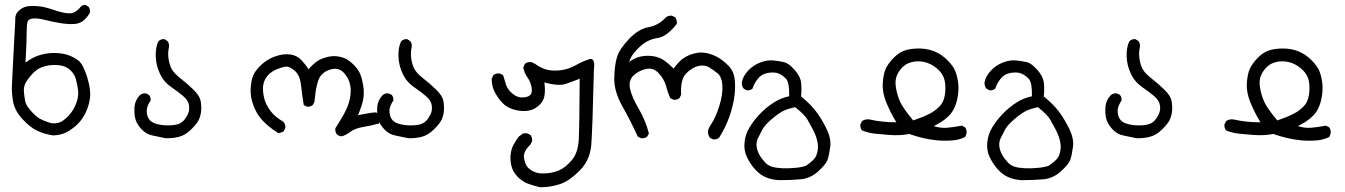

<svg xmlns="http://www.w3.org/2000/svg" viewBox="-20 -460 5540 791"><path d="M197.3 97.7Q164.1 92.8 134.3 79.1Q104.5 65.4 72.3 30.3Q40 -4.9 33.7 -42.5Q27.3 -80.1 29.3 -113.3Q31.2 -146.5 34.7 -220.7Q38.1 -294.9 40.5 -330.6Q43 -366.2 43 -384.3Q43 -402.3 56.6 -415Q70.3 -427.7 85 -432.1Q99.6 -436.5 129.4 -435.1Q159.2 -433.6 197.8 -420.4Q236.3 -407.2 258.3 -405.3Q280.3 -403.3 293.9 -414.1Q307.6 -424.8 313 -432.6Q318.4 -440.4 332 -439.5L344.7 -432.6Q351.6 -422.9 350.6 -408.2Q343.8 -394.5 328.1 -378.9Q312.5 -363.3 287.1 -361.3Q261.7 -359.4 229 -364.7Q196.3 -370.1 165.5 -377.9Q134.8 -385.7 115.2 -383.8Q95.7 -381.8 92.8 -367.7Q89.8 -353.5 89.8 -321.8Q89.8 -290 85 -202.1Q115.2 -224.6 145 -233.4Q174.8 -242.2 205.1 -241.7Q235.4 -241.2 258.3 -233.9Q281.2 -226.6 301.8 -211.4Q322.3 -196.3 338.4 -144.5Q354.5 -92.8 351.1 -60.1Q347.7 -27.3 333 3.9Q318.4 35.2 293.5 57.1Q268.6 79.1 246.1 88.4Q223.6 97.7 197.3 97.7ZM231.4 42Q252.9 29.3 269.5 8.8Q286.1 -11.7 295.4 -38.6Q304.7 -65.4 301.8 -87.9Q298.8 -110.4 293 -132.3Q287.1 -154.3 271.5 -169.4Q255.9 -184.6 236.3 -189Q216.8 -193.4 193.8 -191.9Q170.9 -190.4 149.9 -182.1Q128.9 -173.8 109.4 -151.4Q89.8 -128.9 83.5 -114.3Q77.1 -99.6 78.6 -81.5Q80.1 -63.5 83.5 -44.4Q86.9 -25.4 108.4 -2Q129.9 21.5 145.5 29.8Q161.1 38.1 184.1 45.4Q207 52.7 231.4 42Z M662.1 109.4Q634.8 103.5 607.9 98.1Q581.1 92.8 561.5 70.8Q542 48.8 537.1 27.8Q532.2 6.8 534.2 -19.5Q536.1 -45.9 555.7 -67.4Q566.4 -77.1 581.1 -75.2L593.8 -69.3Q601.6 -59.6 600.6 -45.9Q585 -23.4 584.5 -4.4Q584 14.6 592.8 29.3Q601.6 43.9 624 50.3Q646.5 56.6 671.4 56.6Q696.3 56.6 712.4 51.8Q728.5 46.9 739.3 33.7Q750 20.5 755.9 5.4Q761.7 -9.8 758.3 -28.3Q754.9 -46.9 734.9 -64Q714.8 -81.1 686.5 -100.6Q658.2 -120.1 644 -146.5Q629.9 -172.9 625 -198.2Q620.1 -223.6 622.1 -248Q624 -272.5 632.8 -290Q642.6 -299.8 657.2 -298.8L669.9 -291Q678.7 -280.3 675.8 -264.6Q670.9 -241.2 674.3 -218.3Q677.7 -195.3 686.5 -177.2Q695.3 -159.2 724.1 -136.7Q752.9 -114.3 777.8 -89.8Q802.7 -65.4 806.6 -43.9Q810.5 -22.5 808.6 -2.4Q806.6 17.6 799.3 33.2Q792 48.8 768.1 72.8Q744.1 96.7 717.8 103.5Q691.4 110.4 662.1 109.4Z M1386.7 101.6Q1376 100.6 1368.2 93.8Q1360.4 85 1361.3 69.3Q1379.9 40 1397 9.8Q1414.1 -20.5 1420.9 -51.3Q1427.7 -82 1422.9 -108.9Q1418 -135.7 1398.4 -158.2Q1378.9 -180.7 1350.1 -175.8Q1321.3 -170.9 1302.2 -148.9Q1283.2 -127 1275.4 -40L1268.6 -27.3Q1258.8 -19.5 1245.1 -20.5L1231.4 -27.3Q1224.6 -67.4 1220.2 -108.9Q1215.8 -150.4 1193.4 -169.4Q1170.9 -188.5 1153.8 -185.1Q1136.7 -181.6 1119.6 -174.3Q1102.5 -167 1089.4 -155.3Q1076.2 -143.6 1068.8 -125.5Q1061.5 -107.4 1064 -81.5Q1066.4 -55.7 1075.2 -35.6Q1084 -15.6 1099.1 2.9Q1114.3 21.5 1147.5 42Q1157.2 52.7 1155.3 67.4L1148.4 81.1Q1138.7 86.9 1127 88.9Q1084 61.5 1060.1 34.7Q1036.1 7.8 1023.4 -27.3Q1010.7 -62.5 1012.7 -94.7Q1014.6 -127 1022.5 -147.5Q1030.3 -168 1055.2 -191.9Q1080.1 -215.8 1113.3 -227.5Q1146.5 -239.3 1174.8 -235.8Q1203.1 -232.4 1221.7 -212.4Q1240.2 -192.4 1251 -174.8Q1265.6 -191.4 1280.8 -203.6Q1295.9 -215.8 1322.8 -223.6Q1349.6 -231.4 1372.6 -227.5Q1395.5 -223.6 1410.2 -214.8Q1424.8 -206.1 1441.4 -188.5Q1458 -170.9 1465.3 -151.4Q1472.7 -131.8 1476.6 -105.5Q1480.5 -79.1 1477.1 -55.2Q1473.6 -31.2 1455.1 14.6Q1476.6 10.7 1493.7 7.3Q1510.7 3.9 1528.3 2.9L1541 9.8Q1550.8 19.5 1547.9 36.1L1541 48.8Q1509.8 57.6 1476.6 63Q1443.4 68.4 1422.9 83.5Q1402.3 98.6 1386.7 101.6Z M1662.1 109.4Q1634.8 103.5 1607.9 98.1Q1581.1 92.8 1561.5 70.8Q1542 48.8 1537.1 27.8Q1532.2 6.8 1534.2 -19.5Q1536.1 -45.9 1555.7 -67.4Q1566.4 -77.1 1581.1 -75.2L1593.8 -69.3Q1601.6 -59.6 1600.6 -45.9Q1585 -23.4 1584.5 -4.4Q1584 14.6 1592.8 29.3Q1601.6 43.9 1624 50.3Q1646.5 56.6 1671.4 56.6Q1696.3 56.6 1712.4 51.8Q1728.5 46.9 1739.3 33.7Q1750 20.5 1755.9 5.4Q1761.7 -9.8 1758.3 -28.3Q1754.9 -46.9 1734.9 -64Q1714.8 -81.1 1686.5 -100.6Q1658.2 -120.1 1644 -146.5Q1629.9 -172.9 1625 -198.2Q1620.1 -223.6 1622.1 -248Q1624 -272.5 1632.8 -290Q1642.6 -299.8 1657.2 -298.8L1669.9 -291Q1678.7 -280.3 1675.8 -264.6Q1670.9 -241.2 1674.3 -218.3Q1677.7 -195.3 1686.5 -177.2Q1695.3 -159.2 1724.1 -136.7Q1752.9 -114.3 1777.8 -89.8Q1802.7 -65.4 1806.6 -43.9Q1810.5 -22.5 1808.6 -2.4Q1806.6 17.6 1799.3 33.2Q1792 48.8 1768.1 72.8Q1744.1 96.7 1717.8 103.5Q1691.4 110.4 1662.1 109.4Z M2205.1 311.5Q2178.7 305.7 2154.3 296.4Q2129.9 287.1 2110.8 266.6Q2091.8 246.1 2086.4 221.7Q2081.1 197.3 2084 174.3Q2086.9 151.4 2096.2 135.3Q2105.5 119.1 2116.2 103.5L2134.8 89.8L2151.4 88.9L2165 95.7Q2173.8 106.4 2171.9 122.1L2165 135.7Q2134.8 165 2138.7 189.9Q2142.6 214.8 2152.3 227.1Q2162.1 239.3 2180.2 247.6Q2198.2 255.9 2227.1 254.4Q2255.9 252.9 2282.2 242.2Q2308.6 231.4 2335 200.7Q2361.3 169.9 2364.3 116.2Q2367.2 62.5 2368.2 -135.7Q2338.9 -124 2310.5 -114.3Q2282.2 -104.5 2222.7 -120.1Q2226.6 -92.8 2223.6 -68.8Q2220.7 -44.9 2202.6 -27.8Q2184.6 -10.7 2165 -5.9Q2145.5 -1 2123.5 -3.4Q2101.6 -5.9 2081.5 -14.2Q2061.5 -22.5 2044.9 -41.5Q2028.3 -60.5 2016.6 -84Q2004.9 -107.4 2005.9 -136.7L2012.7 -150.4Q2023.4 -159.2 2039.1 -157.2L2052.7 -150.4Q2058.6 -129.9 2064.9 -110.4Q2071.3 -90.8 2091.8 -73.7Q2112.3 -56.6 2136.2 -58.6Q2160.2 -60.5 2167 -71.8Q2173.8 -83 2169.4 -103.5Q2165 -124 2152.3 -142.1Q2139.6 -160.2 2135.7 -182.6L2142.6 -197.3Q2154.3 -206.1 2168.9 -204.1L2183.6 -197.3Q2213.9 -175.8 2240.2 -171.4Q2266.6 -167 2295.4 -171.4Q2324.2 -175.8 2351.1 -190.9Q2377.9 -206.1 2406.2 -215.8Q2433.6 -224.6 2426.8 -174.8Q2420.9 73.2 2416 136.2Q2411.1 199.2 2368.7 242.2Q2326.2 285.2 2287.6 298.3Q2249 311.5 2205.1 311.5Z M2918 114.3 2904.3 107.4Q2896.5 95.7 2896.5 81.1Q2897.5 70.3 2913.6 45.4Q2929.7 20.5 2943.8 -24.9Q2958 -70.3 2956.1 -106.9Q2954.1 -143.6 2936 -158.2Q2918 -172.9 2900.4 -183.1Q2882.8 -193.4 2858.4 -188.5Q2834 -183.6 2808.1 -158.7Q2782.2 -133.8 2786.1 -69.3L2779.3 -55.7Q2769.5 -47.9 2754.9 -48.8L2741.2 -55.7Q2730.5 -80.1 2723.6 -106.4Q2716.8 -132.8 2694.3 -157.7Q2671.9 -182.6 2641.1 -175.8Q2610.4 -168.9 2589.4 -148.4Q2568.4 -127.9 2575.7 -94.2Q2583 -60.5 2611.3 -12.2Q2639.6 36.1 2653.3 89.8L2646.5 102.5Q2636.7 111.3 2621.1 109.4L2607.4 102.5Q2579.1 40 2544.4 -21.5Q2509.8 -83 2510.7 -136.7Q2511.7 -190.4 2521.5 -223.6Q2531.2 -256.8 2570.8 -298.8Q2610.4 -340.8 2651.9 -348.1Q2693.4 -355.5 2723.6 -388.7Q2733.4 -396.5 2748 -395.5L2761.7 -388.7Q2769.5 -377 2768.6 -362.3Q2727.5 -308.6 2688 -303.2Q2648.4 -297.9 2614.3 -266.1Q2580.1 -234.4 2572.3 -205.1Q2594.7 -221.7 2619.6 -227.1Q2644.5 -232.4 2671.4 -228.5Q2698.2 -224.6 2719.7 -208.5Q2741.2 -192.4 2754.9 -177.7Q2778.3 -208 2793 -218.3Q2807.6 -228.5 2822.8 -234.4Q2837.9 -240.2 2855.5 -242.7Q2873 -245.1 2893.6 -240.7Q2914.1 -236.3 2935.1 -225.1Q2956.1 -213.9 2979 -191.4Q3002 -168.9 3006.3 -137.2Q3010.7 -105.5 3005.9 -65.4Q3001 -25.4 2984.9 20.5Q2968.8 66.4 2942.4 107.4Q2933.6 115.2 2918 114.3Z M3191.4 282.2Q3162.1 281.2 3136.7 271Q3111.3 260.7 3090.8 237.8Q3070.3 214.8 3057.1 187Q3043.9 159.2 3047.4 126Q3050.8 92.8 3068.4 64Q3085.9 35.2 3111.3 8.8Q3136.7 -17.6 3167 -37.1Q3197.3 -56.6 3231.4 -63.5Q3232.4 -120.1 3218.3 -135.3Q3204.1 -150.4 3187.5 -157.2Q3170.9 -164.1 3144 -159.7Q3117.2 -155.3 3101.6 -134.8Q3085.9 -114.3 3080.1 -94.7Q3070.3 -86.9 3056.6 -87.9L3043.9 -94.7Q3035.2 -105.5 3036.1 -121.1Q3041 -146.5 3062 -168.9Q3083 -191.4 3112.3 -202.6Q3141.6 -213.9 3167.5 -210.9Q3193.4 -208 3211.4 -203.6Q3229.5 -199.2 3253.4 -172.4Q3277.3 -145.5 3280.3 -120.1Q3283.2 -94.7 3280.3 -62.5Q3316.4 -33.2 3338.9 -4.9Q3361.3 23.4 3383.3 66.9Q3405.3 110.4 3400.4 145.5Q3395.5 180.7 3389.2 198.7Q3382.8 216.8 3350.6 246.1Q3318.4 275.4 3276.9 278.8Q3235.4 282.2 3191.4 282.2ZM3300.8 222.7Q3333 200.2 3339.8 187Q3346.7 173.8 3349.1 156.7Q3351.6 139.6 3346.2 117.7Q3340.8 95.7 3328.6 72.8Q3316.4 49.8 3305.7 31.2Q3294.9 12.7 3255.9 -18.6Q3228.5 -12.7 3210 -4.4Q3191.4 3.9 3161.6 28.8Q3131.8 53.7 3121.1 73.2Q3110.4 92.8 3102.5 109.4Q3094.7 126 3097.2 143.6Q3099.6 161.1 3108.4 177.2Q3117.2 193.4 3132.8 210Q3148.4 226.6 3175.8 230.5Q3203.1 234.4 3226.1 233.4Q3249 232.4 3266.6 230.5Q3284.2 228.5 3300.8 222.7Z M3840.8 118.2Q3810.5 115.2 3781.7 108.4Q3752.9 101.6 3725.6 91.8Q3707 95.7 3686.5 96.7Q3666 97.7 3640.6 95.7Q3615.2 93.8 3585.9 90.8Q3556.6 87.9 3531.2 77.1Q3523.4 67.4 3524.4 52.7L3531.2 39.1Q3544.9 29.3 3562.5 32.2Q3587.9 38.1 3616.2 41Q3644.5 43.9 3672.9 43.9Q3648.4 3.9 3631.3 -38.1Q3614.3 -80.1 3616.7 -116.7Q3619.1 -153.3 3628.4 -175.3Q3637.7 -197.3 3662.6 -222.7Q3687.5 -248 3716.8 -254.9Q3746.1 -261.7 3777.8 -259.8Q3809.6 -257.8 3835.9 -245.6Q3862.3 -233.4 3884.8 -210.4Q3907.2 -187.5 3915 -168.5Q3922.9 -149.4 3926.8 -124Q3930.7 -98.6 3926.8 -69.8Q3922.9 -41 3913.6 -19.5Q3904.3 2 3889.2 17.1Q3874 32.2 3858.9 41.5Q3843.8 50.8 3827.1 59.6Q3854.5 68.4 3880.4 66.4Q3906.2 64.5 3942.4 57.6L3956.1 64.5Q3963.9 75.2 3961.9 90.8L3956.1 104.5Q3933.6 115.2 3908.2 118.2Q3872.1 121.1 3840.8 118.2ZM3779.3 22.5Q3798.8 14.6 3816.4 4.9Q3834 -4.9 3850.6 -21.5Q3867.2 -38.1 3872.1 -65.9Q3877 -93.8 3873 -121.6Q3869.1 -149.4 3848.1 -170.4Q3827.1 -191.4 3801.3 -200.7Q3775.4 -210 3748.5 -206.5Q3721.7 -203.1 3704.1 -188.5Q3686.5 -173.8 3676.3 -152.3Q3666 -130.9 3670.9 -99.6Q3675.8 -68.4 3688.5 -40.5Q3701.2 -12.7 3742.2 36.1Z M4191.4 282.2Q4162.1 281.2 4136.7 271Q4111.3 260.7 4090.8 237.8Q4070.3 214.8 4057.1 187Q4043.9 159.2 4047.4 126Q4050.8 92.8 4068.4 64Q4085.9 35.2 4111.3 8.8Q4136.7 -17.6 4167 -37.1Q4197.3 -56.6 4231.4 -63.5Q4232.4 -120.1 4218.3 -135.3Q4204.1 -150.4 4187.5 -157.2Q4170.9 -164.1 4144 -159.7Q4117.2 -155.3 4101.6 -134.8Q4085.9 -114.3 4080.1 -94.7Q4070.3 -86.9 4056.6 -87.9L4043.9 -94.7Q4035.2 -105.5 4036.1 -121.1Q4041 -146.5 4062 -168.9Q4083 -191.4 4112.3 -202.6Q4141.6 -213.9 4167.5 -210.9Q4193.4 -208 4211.4 -203.6Q4229.5 -199.2 4253.4 -172.4Q4277.3 -145.5 4280.3 -120.1Q4283.2 -94.7 4280.3 -62.5Q4316.4 -33.2 4338.9 -4.9Q4361.3 23.4 4383.3 66.9Q4405.3 110.4 4400.4 145.5Q4395.5 180.7 4389.2 198.7Q4382.8 216.8 4350.6 246.1Q4318.4 275.4 4276.9 278.8Q4235.4 282.2 4191.4 282.2ZM4300.8 222.7Q4333 200.2 4339.8 187Q4346.7 173.8 4349.1 156.7Q4351.6 139.6 4346.2 117.7Q4340.8 95.7 4328.6 72.8Q4316.4 49.8 4305.7 31.2Q4294.9 12.7 4255.9 -18.6Q4228.5 -12.7 4210 -4.4Q4191.4 3.9 4161.6 28.8Q4131.8 53.7 4121.1 73.2Q4110.4 92.8 4102.5 109.4Q4094.7 126 4097.2 143.6Q4099.6 161.1 4108.4 177.2Q4117.2 193.4 4132.8 210Q4148.4 226.6 4175.8 230.5Q4203.1 234.4 4226.1 233.4Q4249 232.4 4266.6 230.5Q4284.2 228.5 4300.8 222.7Z M4662.1 109.4Q4634.8 103.5 4607.9 98.1Q4581.1 92.8 4561.5 70.8Q4542 48.8 4537.1 27.8Q4532.2 6.8 4534.2 -19.5Q4536.1 -45.9 4555.7 -67.4Q4566.4 -77.1 4581.1 -75.2L4593.8 -69.3Q4601.6 -59.6 4600.6 -45.9Q4585 -23.4 4584.5 -4.4Q4584 14.6 4592.8 29.3Q4601.6 43.9 4624 50.3Q4646.5 56.6 4671.4 56.6Q4696.3 56.6 4712.4 51.8Q4728.5 46.9 4739.3 33.7Q4750 20.5 4755.9 5.4Q4761.7 -9.8 4758.3 -28.3Q4754.9 -46.9 4734.9 -64Q4714.8 -81.1 4686.5 -100.6Q4658.2 -120.1 4644 -146.5Q4629.9 -172.9 4625 -198.2Q4620.1 -223.6 4622.1 -248Q4624 -272.5 4632.8 -290Q4642.6 -299.8 4657.2 -298.8L4669.9 -291Q4678.7 -280.3 4675.8 -264.6Q4670.9 -241.2 4674.3 -218.3Q4677.7 -195.3 4686.5 -177.2Q4695.3 -159.2 4724.1 -136.7Q4752.9 -114.3 4777.8 -89.8Q4802.7 -65.4 4806.6 -43.9Q4810.5 -22.5 4808.6 -2.4Q4806.6 17.6 4799.3 33.2Q4792 48.8 4768.1 72.8Q4744.1 96.7 4717.8 103.5Q4691.4 110.4 4662.1 109.4Z M5340.8 118.2Q5310.5 115.2 5281.7 108.4Q5252.9 101.6 5225.6 91.8Q5207 95.7 5186.5 96.7Q5166 97.7 5140.6 95.7Q5115.2 93.8 5085.9 90.8Q5056.6 87.9 5031.2 77.1Q5023.4 67.4 5024.4 52.7L5031.2 39.1Q5044.9 29.3 5062.5 32.2Q5087.9 38.1 5116.2 41Q5144.5 43.9 5172.9 43.9Q5148.4 3.9 5131.3 -38.1Q5114.3 -80.1 5116.7 -116.7Q5119.1 -153.3 5128.4 -175.3Q5137.7 -197.3 5162.6 -222.7Q5187.5 -248 5216.8 -254.9Q5246.1 -261.7 5277.8 -259.8Q5309.6 -257.8 5335.9 -245.6Q5362.3 -233.4 5384.8 -210.4Q5407.2 -187.5 5415 -168.5Q5422.9 -149.4 5426.8 -124Q5430.7 -98.6 5426.8 -69.8Q5422.9 -41 5413.6 -19.5Q5404.3 2 5389.2 17.1Q5374 32.2 5358.9 41.5Q5343.8 50.8 5327.1 59.6Q5354.5 68.4 5380.4 66.4Q5406.2 64.5 5442.4 57.6L5456.1 64.5Q5463.9 75.2 5461.9 90.8L5456.1 104.5Q5433.6 115.2 5408.2 118.2Q5372.1 121.1 5340.8 118.2ZM5279.3 22.5Q5298.8 14.6 5316.4 4.9Q5334 -4.9 5350.6 -21.5Q5367.2 -38.1 5372.1 -65.9Q5377 -93.8 5373 -121.6Q5369.1 -149.4 5348.1 -170.4Q5327.1 -191.4 5301.3 -200.7Q5275.4 -210 5248.5 -206.5Q5221.7 -203.1 5204.1 -188.5Q5186.5 -173.8 5176.3 -152.3Q5166 -130.9 5170.9 -99.6Q5175.8 -68.4 5188.5 -40.5Q5201.2 -12.7 5242.2 36.1Z"/></svg>

Font: JasonHandwriting2
Style: Regular
Weight: 400
Version: Version 1.05.10